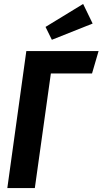

<svg xmlns="http://www.w3.org/2000/svg" viewBox="-20 -950 518 970"><path d="M478 -692 445 -579H237L156 0H17L113 -692ZM400 -930 448 -831 242 -749 210 -814Z"/></svg>

Font: Fira Sans Extra Condensed SemiBold
Style: Italic
Weight: 600
Width: 3
Italic angle: -8°
Designer: Carrois Corporate & Edenspiekermann AG
Foundry: Carrois Corporate GbR & Edenspiekermann AG
Version: Version 4.203